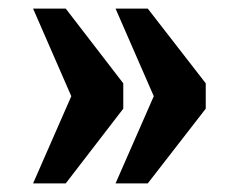

<svg xmlns="http://www.w3.org/2000/svg" viewBox="-20 -494 555 447"><path d="M249 -67H324L459 -241V-300L324 -474H249L338 -270ZM57 -67H133L267 -241V-300L133 -474H57L146 -270Z"/></svg>

Font: Noto Serif Sinhala Condensed Black
Style: Regular
Weight: 900
Width: 3
Designer: Jelle Bosma - Monotype Design Team
Foundry: Monotype Imaging Inc.
Version: Version 2.007